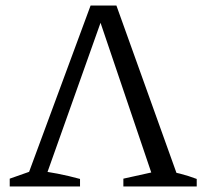

<svg xmlns="http://www.w3.org/2000/svg" viewBox="-20 -671 742 691"><path d="M69 -10 306 -651H399L629 -10H538L334 -612H350L136 -10ZM15 0V-28L103 -59Q146 -54 187 -46Q228 -38 268 -27V0ZM424 0V-28L564 -59Q630 -49 688 -27V0Z"/></svg>

Font: Piazzolla 24pt
Style: Regular
Weight: 400
Designer: Juan Pablo del Peral
Foundry: Huerta Tipografica
Version: Version 2.005